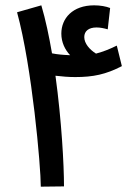

<svg xmlns="http://www.w3.org/2000/svg" viewBox="-20 -699 520 720"><path d="M220 0C220 -80 211 -247 188 -415C213 -412 238 -410 262 -410C330 -410 377 -420 437 -451L418 -528C387 -513 369 -506 340 -498C316 -513 296 -536 296 -560C296 -582 312 -596 342 -596C356 -596 370 -593 384 -589L393 -669C378 -675 356 -679 333 -679C252 -679 210 -630 210 -573C210 -540 224 -512 243 -492C217 -493 194 -495 175 -499C164 -563 151 -625 135 -679L44 -653C100 -449 133 -75 133 1Z"/></svg>

Font: Noto Sans Arabic Cond Med
Style: Regular
Weight: 500
Width: 3
Designer: Monotype Design Team, Nadine Chahine, Nizar Qandah and Khaled Hosny
Foundry: Monotype Imaging Inc.
Version: Version 2.012